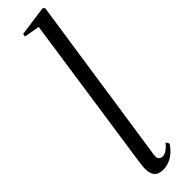

<svg xmlns="http://www.w3.org/2000/svg" viewBox="-289 -801 796 796"><g transform="rotate(-45 109.0 -403.0)"><path d="M106 -58Q104 -43.5 110.8 -36.8Q117.5 -30 127.5 -30Q137.5 -30 149.8 -37.5Q162 -45 177 -63L185.5 -48Q175 -31.5 160.5 -18.2Q146 -5 128.2 2.8Q110.5 10.5 90 10.5Q74 10.5 62.5 5Q51 -0.5 45 -13.5Q39 -26.5 39 -48Q39 -53 40 -61.8Q41 -70.5 42.5 -82.2Q44 -94 46 -107L143.5 -773.5L75 -785.5L77.5 -798.5L210 -817L217.5 -809Z"/></g></svg>

Font: Merriweather 144pt Light
Style: Italic
Weight: 300
Italic angle: -7.8°
Version: Version 2.101